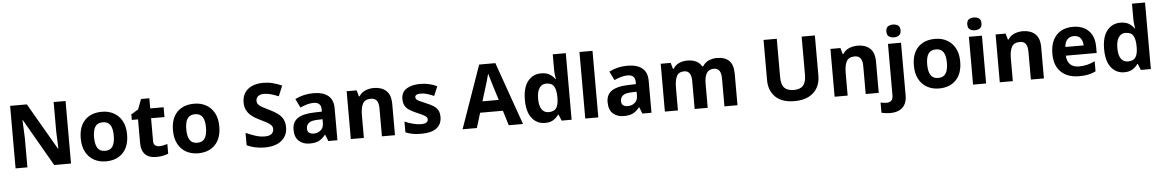

<svg xmlns="http://www.w3.org/2000/svg" viewBox="-40 -1352 13212 2184"><g transform="rotate(-5 6565.5 -260.0)"><path d="M723 0H531L220 -540H216Q218 -489 220.5 -438Q223 -387 225 -336V0H90V-714H281L591 -179H594Q593 -212 592 -245Q591 -278 589.5 -310.5Q588 -343 587 -376V-714H723Z M1387 -274Q1387 -138 1315.5 -64Q1244 10 1121 10Q1045 10 985.5 -23Q926 -56 892 -119.5Q858 -183 858 -274Q858 -410 929 -483Q1000 -556 1124 -556Q1201 -556 1260 -523Q1319 -490 1353 -427.5Q1387 -365 1387 -274ZM1010 -274Q1010 -193 1036.5 -151.5Q1063 -110 1123 -110Q1182 -110 1208.5 -151.5Q1235 -193 1235 -274Q1235 -355 1208.5 -395.5Q1182 -436 1123 -436Q1063 -436 1036.5 -395.5Q1010 -355 1010 -274Z M1740 -109Q1765 -109 1788 -114Q1811 -119 1834 -126V-15Q1810 -5 1774.5 2.5Q1739 10 1697 10Q1648 10 1609.5 -6Q1571 -22 1548.5 -61.5Q1526 -101 1526 -171V-434H1455V-497L1537 -547L1580 -662H1675V-546H1828V-434H1675V-171Q1675 -140 1693 -124.5Q1711 -109 1740 -109Z M2440 -274Q2440 -138 2368.5 -64Q2297 10 2174 10Q2098 10 2038.5 -23Q1979 -56 1945 -119.5Q1911 -183 1911 -274Q1911 -410 1982 -483Q2053 -556 2177 -556Q2254 -556 2313 -523Q2372 -490 2406 -427.5Q2440 -365 2440 -274ZM2063 -274Q2063 -193 2089.5 -151.5Q2116 -110 2176 -110Q2235 -110 2261.5 -151.5Q2288 -193 2288 -274Q2288 -355 2261.5 -395.5Q2235 -436 2176 -436Q2116 -436 2089.5 -395.5Q2063 -355 2063 -274Z M3196 -198Q3196 -103 3127.5 -46.5Q3059 10 2933 10Q2878 10 2826.5 -1Q2775 -12 2731 -33V-174Q2782 -152 2836.5 -133.5Q2891 -115 2945 -115Q3001 -115 3024.5 -136.5Q3048 -158 3048 -191Q3048 -218 3029.5 -237Q3011 -256 2980 -272.5Q2949 -289 2909 -308Q2884 -320 2855 -336.5Q2826 -353 2799.5 -377.5Q2773 -402 2756 -437Q2739 -472 2739 -521Q2739 -585 2768.5 -630.5Q2798 -676 2852.5 -700Q2907 -724 2981 -724Q3037 -724 3087.5 -711Q3138 -698 3193 -674L3144 -556Q3095 -576 3056 -587Q3017 -598 2976 -598Q2933 -598 2910 -578Q2887 -558 2887 -526Q2887 -501 2902 -483.5Q2917 -466 2947 -450Q2977 -434 3022 -412Q3077 -386 3115.5 -358Q3154 -330 3175 -292Q3196 -254 3196 -198Z M3538 -557Q3648 -557 3706.5 -509.5Q3765 -462 3765 -364V0H3661L3632 -74H3628Q3593 -30 3554 -10Q3515 10 3447 10Q3374 10 3326 -32.5Q3278 -75 3278 -163Q3278 -250 3339 -291.5Q3400 -333 3522 -337L3617 -340V-364Q3617 -407 3594.5 -427Q3572 -447 3532 -447Q3492 -447 3454 -435.5Q3416 -424 3378 -407L3329 -508Q3373 -531 3426.5 -544Q3480 -557 3538 -557ZM3559 -251Q3487 -249 3459 -225Q3431 -201 3431 -162Q3431 -128 3451 -113.5Q3471 -99 3503 -99Q3551 -99 3584 -127.5Q3617 -156 3617 -208V-253Z M4228 -556Q4316 -556 4369 -508.5Q4422 -461 4422 -356V0H4273V-319Q4273 -378 4252 -407.5Q4231 -437 4185 -437Q4117 -437 4092 -390.5Q4067 -344 4067 -257V0H3918V-546H4032L4052 -476H4060Q4086 -518 4131.5 -537Q4177 -556 4228 -556Z M4956 -162Q4956 -79 4897.5 -34.5Q4839 10 4723 10Q4666 10 4625 2.5Q4584 -5 4543 -22V-145Q4587 -125 4638 -112Q4689 -99 4728 -99Q4772 -99 4790.5 -112Q4809 -125 4809 -146Q4809 -160 4801.5 -171Q4794 -182 4769 -196Q4744 -210 4691 -232Q4640 -254 4607 -275.5Q4574 -297 4558 -327.5Q4542 -358 4542 -404Q4542 -480 4601 -518Q4660 -556 4758 -556Q4809 -556 4855 -546Q4901 -536 4950 -513L4905 -406Q4865 -423 4829 -434.5Q4793 -446 4756 -446Q4723 -446 4706.5 -437Q4690 -428 4690 -410Q4690 -397 4698.5 -386.5Q4707 -376 4731.5 -364Q4756 -352 4804 -332Q4851 -313 4885 -292.5Q4919 -272 4937.5 -241.5Q4956 -211 4956 -162Z M5721 0 5669 -170H5409L5357 0H5194L5446 -717H5631L5884 0ZM5581 -463Q5576 -480 5568 -506Q5560 -532 5552 -559Q5544 -586 5539 -606Q5534 -586 5525.5 -556.5Q5517 -527 5509.5 -500.5Q5502 -474 5498 -463L5447 -297H5633Z M6135 10Q6044 10 5986.5 -61.5Q5929 -133 5929 -272Q5929 -412 5987 -484Q6045 -556 6139 -556Q6198 -556 6236 -533Q6274 -510 6296 -476H6301Q6298 -492 6294 -522.5Q6290 -553 6290 -585V-760H6439V0H6325L6296 -71H6290Q6268 -37 6231 -13.5Q6194 10 6135 10ZM6187 -109Q6249 -109 6274 -145.5Q6299 -182 6300 -255V-271Q6300 -351 6275.5 -393Q6251 -435 6185 -435Q6136 -435 6108 -392.5Q6080 -350 6080 -270Q6080 -190 6108 -149.5Q6136 -109 6187 -109Z M6744 0H6595V-760H6744Z M7124 -557Q7234 -557 7292.5 -509.5Q7351 -462 7351 -364V0H7247L7218 -74H7214Q7179 -30 7140 -10Q7101 10 7033 10Q6960 10 6912 -32.5Q6864 -75 6864 -163Q6864 -250 6925 -291.5Q6986 -333 7108 -337L7203 -340V-364Q7203 -407 7180.5 -427Q7158 -447 7118 -447Q7078 -447 7040 -435.5Q7002 -424 6964 -407L6915 -508Q6959 -531 7012.5 -544Q7066 -557 7124 -557ZM7145 -251Q7073 -249 7045 -225Q7017 -201 7017 -162Q7017 -128 7037 -113.5Q7057 -99 7089 -99Q7137 -99 7170 -127.5Q7203 -156 7203 -208V-253Z M8145 -556Q8238 -556 8285.5 -508.5Q8333 -461 8333 -356V0H8184V-319Q8184 -437 8102 -437Q8043 -437 8018 -395Q7993 -353 7993 -274V0H7844V-319Q7844 -437 7762 -437Q7700 -437 7676.5 -390.5Q7653 -344 7653 -257V0H7504V-546H7618L7638 -476H7646Q7671 -518 7714.5 -537Q7758 -556 7805 -556Q7865 -556 7907 -536.5Q7949 -517 7971 -476H7984Q8009 -518 8053.5 -537Q8098 -556 8145 -556Z M9279 -252Q9279 -178 9246.5 -118.5Q9214 -59 9148.5 -24.5Q9083 10 8983 10Q8841 10 8767 -62.5Q8693 -135 8693 -254V-714H8844V-277Q8844 -189 8880 -153Q8916 -117 8987 -117Q9061 -117 9094.5 -156Q9128 -195 9128 -278V-714H9279Z M9752 -556Q9840 -556 9893 -508.5Q9946 -461 9946 -356V0H9797V-319Q9797 -378 9776 -407.5Q9755 -437 9709 -437Q9641 -437 9616 -390.5Q9591 -344 9591 -257V0H9442V-546H9556L9576 -476H9584Q9610 -518 9655.5 -537Q9701 -556 9752 -556Z M10055 240Q10030 240 10002.5 236.5Q9975 233 9957 228V111Q9975 115 9991 117.5Q10007 120 10027 120Q10057 120 10078 103Q10099 86 10099 37V-546H10248V59Q10248 109 10229 150Q10210 191 10167.5 215.5Q10125 240 10055 240ZM10093 -687Q10093 -729 10116.5 -744.5Q10140 -760 10174 -760Q10207 -760 10231 -744.5Q10255 -729 10255 -687Q10255 -646 10231 -630Q10207 -614 10174 -614Q10140 -614 10116.5 -630Q10093 -646 10093 -687Z M10900 -274Q10900 -138 10828.5 -64Q10757 10 10634 10Q10558 10 10498.5 -23Q10439 -56 10405 -119.5Q10371 -183 10371 -274Q10371 -410 10442 -483Q10513 -556 10637 -556Q10714 -556 10773 -523Q10832 -490 10866 -427.5Q10900 -365 10900 -274ZM10523 -274Q10523 -193 10549.5 -151.5Q10576 -110 10636 -110Q10695 -110 10721.5 -151.5Q10748 -193 10748 -274Q10748 -355 10721.5 -395.5Q10695 -436 10636 -436Q10576 -436 10549.5 -395.5Q10523 -355 10523 -274Z M11172 -546V0H11023V-546ZM11098 -760Q11131 -760 11155 -744.5Q11179 -729 11179 -687Q11179 -646 11155 -630Q11131 -614 11098 -614Q11064 -614 11040.5 -630Q11017 -646 11017 -687Q11017 -729 11040.5 -744.5Q11064 -760 11098 -760Z M11638 -556Q11726 -556 11779 -508.5Q11832 -461 11832 -356V0H11683V-319Q11683 -378 11662 -407.5Q11641 -437 11595 -437Q11527 -437 11502 -390.5Q11477 -344 11477 -257V0H11328V-546H11442L11462 -476H11470Q11496 -518 11541.5 -537Q11587 -556 11638 -556Z M12210 -556Q12286 -556 12340.5 -527Q12395 -498 12425 -443Q12455 -388 12455 -308V-236H12103Q12105 -173 12140.5 -137Q12176 -101 12239 -101Q12292 -101 12335 -111.5Q12378 -122 12424 -144V-29Q12384 -9 12339.5 0.5Q12295 10 12232 10Q12150 10 12087 -20.5Q12024 -51 11988 -113Q11952 -175 11952 -269Q11952 -365 11984.5 -428.5Q12017 -492 12075 -524Q12133 -556 12210 -556ZM12211 -450Q12168 -450 12139.5 -422Q12111 -394 12106 -335H12315Q12314 -385 12289 -417.5Q12264 -450 12211 -450Z M12749 10Q12658 10 12600.5 -61.5Q12543 -133 12543 -272Q12543 -412 12601 -484Q12659 -556 12753 -556Q12812 -556 12850 -533Q12888 -510 12910 -476H12915Q12912 -492 12908 -522.5Q12904 -553 12904 -585V-760H13053V0H12939L12910 -71H12904Q12882 -37 12845 -13.5Q12808 10 12749 10ZM12801 -109Q12863 -109 12888 -145.5Q12913 -182 12914 -255V-271Q12914 -351 12889.5 -393Q12865 -435 12799 -435Q12750 -435 12722 -392.5Q12694 -350 12694 -270Q12694 -190 12722 -149.5Q12750 -109 12801 -109Z"/></g></svg>

Font: Noto Sans Adlam Unjoined
Style: Bold
Weight: 700
Version: Version 3.001